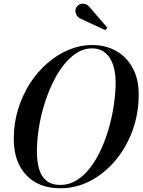

<svg xmlns="http://www.w3.org/2000/svg" viewBox="-20 -1002 766 1032"><path d="M305 10Q187 10 120.5 -61.5Q54 -133 54 -255Q54 -338.5 77 -414Q100 -489.5 140.5 -552.8Q181 -616 234.8 -662.5Q288.5 -709 349.8 -734.5Q411 -760 474.5 -760Q548 -760 604.8 -727.8Q661.5 -695.5 693.5 -636Q725.5 -576.5 725.5 -495Q725.5 -390.5 691.8 -299Q658 -207.5 599 -138Q540 -68.5 464.2 -29.2Q388.5 10 305 10ZM305 -8Q351.5 -8 391.5 -32.8Q431.5 -57.5 464.5 -100.2Q497.5 -143 523 -198.8Q548.5 -254.5 566 -316.5Q583.5 -378.5 592.5 -441.8Q601.5 -505 601.5 -563Q601.5 -594 595.2 -625.5Q589 -657 574.5 -683.2Q560 -709.5 535.5 -725.8Q511 -742 474.5 -742Q430.5 -742 391.8 -717.2Q353 -692.5 320 -649.8Q287 -607 260.8 -551.2Q234.5 -495.5 216 -433.5Q197.5 -371.5 188 -308.2Q178.5 -245 178.5 -187Q178.5 -135.5 189.8 -95Q201 -54.5 228.8 -31.2Q256.5 -8 305 -8ZM545.5 -840 413.5 -901.5Q401 -907 393.8 -917.5Q386.5 -928 385.5 -940.8Q384.5 -953.5 391 -963.5Q395.5 -970.5 403.5 -975.8Q411.5 -981 421.5 -982Q431.5 -983 441.8 -979.2Q452 -975.5 460.5 -965L557 -853Z"/></svg>

Font: Bodoni Moda 11pt Medium
Style: Italic
Weight: 500
Italic angle: -13°
Designer: Owen Earl
Foundry: indestructible type
Version: Version 2.004